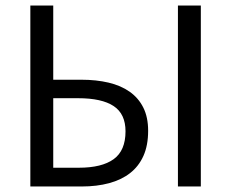

<svg xmlns="http://www.w3.org/2000/svg" viewBox="-20 -676 838 696"><path d="M90 0V-656H173V-387H275Q329 -387 373.5 -376.5Q418 -366 450 -343.5Q482 -321 499.5 -286Q517 -251 517 -202Q517 -149 500 -111Q483 -73 451.5 -48.5Q420 -24 375.5 -12Q331 0 276 0ZM173 -68H266Q349 -68 392 -99Q435 -130 435 -200Q435 -263 392 -291.5Q349 -320 263 -320H173ZM625 0V-656H708V0Z"/></svg>

Font: CV Source Sans
Style: Regular
Weight: 400
Designer: Paul D. Hunt
Foundry: Adobe Systems Incorporated
Version: Version 3.001